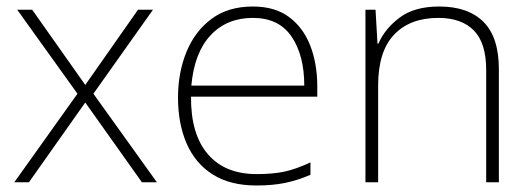

<svg xmlns="http://www.w3.org/2000/svg" viewBox="-20 -560 1636 590"><path d="M218 -272 33 -530H79L242 -299L404 -530H450L267 -272L462 0H416L242 -245L69 0H24Z M757 -540Q825 -540 868.5 -507.5Q912 -475 933.5 -419.5Q955 -364 955 -294V-263H567Q566 -148 618.5 -86.5Q671 -25 769 -25Q818 -25 853.5 -32.5Q889 -40 934 -61V-23Q895 -6 856.5 2Q818 10 768 10Q687 10 633.5 -24Q580 -58 553.5 -119Q527 -180 527 -260Q527 -337 553 -400.5Q579 -464 630 -502Q681 -540 757 -540ZM757 -505Q677 -505 627 -451.5Q577 -398 568 -297H915Q915 -390 876 -447.5Q837 -505 757 -505Z M1330 -540Q1418 -540 1465.5 -493Q1513 -446 1513 -347V0H1474V-345Q1474 -428 1436 -466.5Q1398 -505 1327 -505Q1240 -505 1191 -453.5Q1142 -402 1142 -297V0H1103V-530H1134L1140 -426H1143Q1162 -471 1207.5 -505.5Q1253 -540 1330 -540Z"/></svg>

Font: Noto Sans Bengali ExtraLight
Style: Regular
Weight: 200
Designer: Jelle Bosma - Monotype Design Team
Foundry: Monotype Imaging Inc.
Version: Version 2.003; ttfautohint (v1.8.4.7-5d5b)